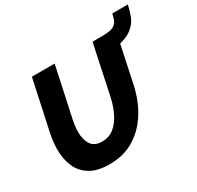

<svg xmlns="http://www.w3.org/2000/svg" viewBox="-170 -997 1228 1198"><g transform="rotate(-30 444.5 -397.5)"><path d="M293 6Q207 6 154.5 -26Q102 -58 78.5 -113Q55 -168 55 -236Q55 -289 67 -347L145 -710H309L231 -347Q222 -303 222 -266Q222 -212 245 -176Q268 -140 324 -140Q375 -140 411 -170Q447 -200 470 -247Q493 -294 505 -347L582 -710H746L669 -347Q648 -249 599 -169Q550 -89 473.5 -41.5Q397 6 293 6ZM625 -601 649 -710Q684 -710 708 -714.5Q732 -719 747 -733Q762 -747 767 -764Q772 -781 777 -801H889Q881 -765 867 -725.5Q853 -686 814 -654Q785 -630 732 -615.5Q679 -601 625 -601Z"/></g></svg>

Font: Raleway ExtraBold
Style: Italic
Weight: 800
Italic angle: -12°
Designer: Matt McInerney, Pablo Impallari, Rodrigo Fuenzalida
Foundry: Matt McInerney, Pablo Impallari, Rodrigo Fuenzalida
Version: Version 4.026